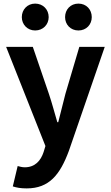

<svg xmlns="http://www.w3.org/2000/svg" viewBox="-20 -820 614 1065"><path d="M128 225C253 225 313 149 362 17L561 -560H420L343 -300C330 -248 316 -194 303 -142H298C282 -196 268 -250 251 -300L162 -560H14L232 -10L222 23C206 72 174 108 117 108C104 108 88 104 78 101L51 214C73 221 95 225 128 225ZM175 -651C219 -651 250 -684 250 -725C250 -767 219 -800 175 -800C132 -800 101 -767 101 -725C101 -684 132 -651 175 -651ZM415 -651C459 -651 489 -684 489 -725C489 -767 459 -800 415 -800C371 -800 341 -767 341 -725C341 -684 371 -651 415 -651Z"/></svg>

Font: Source Han Sans SC Bold
Style: Regular
Weight: 700
Designer: Ryoko NISHIZUKA (kana & ideographs); Paul D. Hunt (Latin, Greek & Cyrillic); Wenlong ZHANG (bopomofo); Sandoll Communica
Foundry: Adobe Systems Incorporated
Version: Version 1.001;PS 1.001;hotconv 1.0.78;makeotf.lib2.5.61930